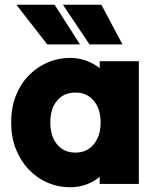

<svg xmlns="http://www.w3.org/2000/svg" viewBox="-20 -775 660 809"><path d="M400 0Q400 -8 400 -15.5Q400 -23 400 -30Q375 -9 343.5 2.5Q312 14 276 14Q225 14 180 -5.5Q135 -25 100.5 -61.5Q66 -98 46.5 -148Q27 -198 27 -259Q27 -321 46.5 -371Q66 -421 100.5 -456.5Q135 -492 180 -511.5Q225 -531 275 -531Q311 -531 343 -519.5Q375 -508 400 -488Q400 -496 400 -503Q400 -510 400 -517Q441 -517 483 -517Q525 -517 565 -517Q565 -389 565 -258.5Q565 -128 565 0Q525 0 483 0Q441 0 400 0ZM298 -132Q298 -132 298 -132Q298 -132 298 -132Q346 -132 375 -167Q404 -202 404 -259Q404 -316 375 -350.5Q346 -385 298 -385Q249 -385 220.5 -351Q192 -317 192 -259Q192 -201 220.5 -166.5Q249 -132 298 -132ZM317 -588Q283 -588 248.5 -588Q214 -588 179 -588Q147 -629 114 -671.5Q81 -714 49 -755Q89 -755 129.5 -755Q170 -755 210 -755Q236 -714 263.5 -671.5Q291 -629 317 -588ZM496 -588Q462 -588 427 -588Q392 -588 357 -588Q329 -629 301 -671.5Q273 -714 245 -755Q285 -755 326 -755Q367 -755 407 -755Q429 -714 451.5 -671.5Q474 -629 496 -588Z"/></svg>

Font: Tilt Warp
Style: Regular
Weight: 400
Designer: Andy Clymer
Foundry: Andy Clymer
Version: Version 1.000